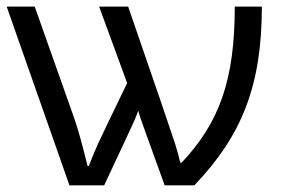

<svg xmlns="http://www.w3.org/2000/svg" viewBox="-20 -555 859 575"><path d="M188 0 0 -535.2H84L204.1 -195.8C214.4 -165.5 227.1 -119.6 242.2 -58.1H246.1C252.4 -75.2 261.2 -97.2 273.4 -124C285.6 -150.4 314.5 -210.9 360.8 -306.2L276.9 -535.2H363.8C450.2 -284.7 497.1 -147.9 504.4 -124.5C511.7 -101.1 516.6 -82 520 -67.9H523.9C636.7 -187.5 683.1 -314.9 683.1 -535.2H764.2C764.2 -299.3 704.6 -148.9 562 0H473.1L412.1 -168.9C401.4 -198.7 395.5 -216.8 394 -223.1C390.6 -214.8 387.7 -206.5 384.3 -198.2C380.9 -189.9 350.1 -123.5 292 0Z"/></svg>

Font: OpenSansEmoji
Style: Regular
Weight: 400
Foundry: MorbZ
Version: Version 1.000;PS 001.000;hotconv 1.0.70;makeotf.lib2.5.58329